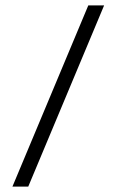

<svg xmlns="http://www.w3.org/2000/svg" viewBox="-20 -690 432 710"><path d="M26 0 306.5 -670H365L84.5 0Z"/></svg>

Font: Newsreader Text Medium
Style: Regular
Weight: 500
Designer: Hugues Gentile
Foundry: Production Type
Version: Version 1.002